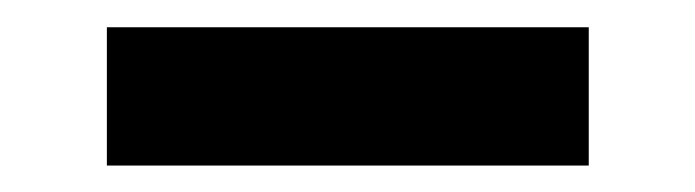

<svg xmlns="http://www.w3.org/2000/svg" viewBox="-20 -325 518 143"><path d="M418.5 -201.7V-304.7H59.6V-201.7Z"/></svg>

Font: Vazirmatn
Style: Regular
Weight: 400
Designer: Saber Rastikerdar
Foundry: Saber Rastikerdar
Version: Version 33.003;September 2, 2022;FontCreator 14.0.0.2862 64-